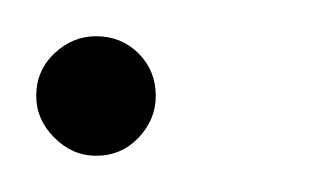

<svg xmlns="http://www.w3.org/2000/svg" viewBox="-26 -81 181 106"><path d="M27 5Q14 5 4 -5Q-6 -15 -6 -28Q-6 -42 4 -51.5Q14 -61 27 -61Q41 -61 50.5 -51.5Q60 -42 60 -28Q60 -15 50.5 -5Q41 5 27 5Z"/></svg>

Font: DM Sans 12pt Thin
Style: Italic
Weight: 250
Italic angle: -10°
Version: Version 4.004;gftools[0.9.30]